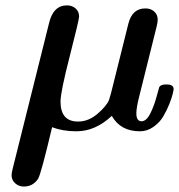

<svg xmlns="http://www.w3.org/2000/svg" viewBox="-20 -475 663 711"><path d="M22.9 173.8Q22.9 166 26.9 149.9L161.1 -387.2Q176.3 -455.1 228 -455.1Q247.1 -455.1 260 -443.6Q272.9 -432.1 272.9 -414.1Q272.9 -401.9 238.5 -267.8Q204.1 -133.8 204.1 -99.1Q204.1 -24.9 269 -24.9Q308.1 -24.9 341.6 -54Q375 -83 383.8 -105Q385.7 -110.8 391.1 -129.9L455.1 -386.2Q469.2 -444.3 519 -443.8Q538.1 -443.8 551 -432.4Q564 -420.9 564 -401.9Q564 -393.1 560.1 -377L496.1 -120.1Q484.9 -76.2 484.9 -55.2Q484.9 -26.4 503.9 -25.9Q522 -25.9 536.4 -54.4Q550.8 -83 559.8 -116.9Q568.8 -150.9 569.8 -152.8Q575.7 -161.6 590.8 -162.1H598.1Q623 -162.1 623 -145Q623 -142.1 619.6 -127.4Q616.2 -112.8 606.7 -88.9Q597.2 -64.9 584 -43Q570.8 -21 547.9 -4.9Q524.9 11.2 498 11.2Q426.3 11.2 394 -45.9Q333 11.2 263.2 11.2Q212.4 11.2 172.9 -3.9Q131.8 169.9 121.1 187Q102.1 215.8 67.9 215.8Q49.8 215.8 36.4 203.9Q22.9 191.9 22.9 173.8Z"/></svg>

Font: CMU Serif
Style: BoldItalic
Weight: 700
Italic angle: -14.04°
Version: Version 0.7.0